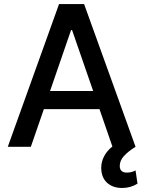

<svg xmlns="http://www.w3.org/2000/svg" viewBox="-20 -727 709 951"><path d="M18.6 0 272.5 -707H396.5L651.4 0Q614.7 22.9 594 45.7Q573.2 68.4 573.2 94.7Q573.2 127.9 608.4 127.9Q631.8 127.9 651.4 117.2L661.1 182.6Q627 204.1 585 204.1Q538.1 204.1 509.8 177.7Q481.4 151.4 481.4 103.5Q481.4 75.2 495.1 48.1Q508.8 21 536.6 -1.5L472.7 -186.5H197.3L132.8 0ZM441.4 -276.4 336.9 -578.1H332L228 -276.4Z"/></svg>

Font: WEMIX Pretendard Medium
Style: Regular
Weight: 500
Designer: Base glyphs from Inter by Rasmus Andersson; Hangeul glyphs from Noto Sans CJK(Source Han Sans) by Jang Soo-young and Kan
Foundry: Kil Hyung-jin
Version: Version 1.000